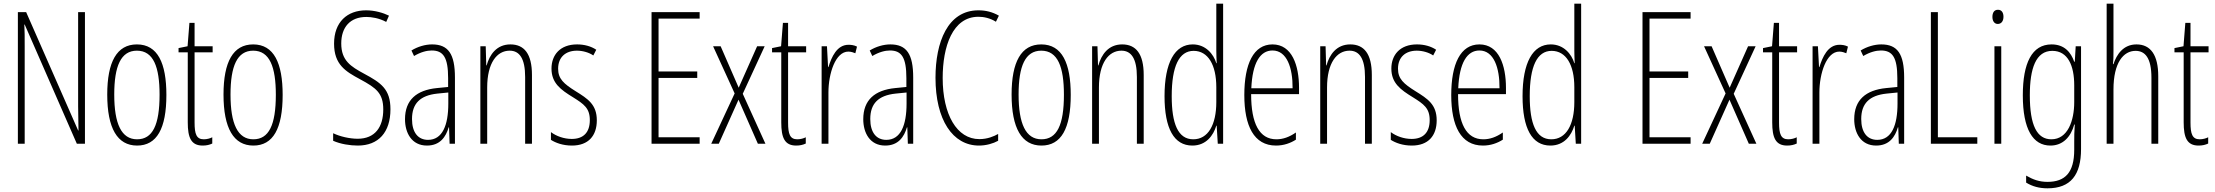

<svg xmlns="http://www.w3.org/2000/svg" viewBox="-20 -780 12020 1042"><path d="M441 0V-714H404V-202C404 -172 405 -120 406 -72H404L122 -714H77V0H114V-526C114 -579 114 -615 112 -647H114L397 0Z M883 -265C883 -437 836 -539 723 -539C614 -539 562 -444 562 -267C562 -84 617 10 724 10C831 10 883 -82 883 -265ZM600 -267C600 -421 636 -505 723 -505C813 -505 846 -416 846 -266C846 -101 808 -24 724 -24C639 -24 600 -108 600 -267Z M1086 -24C1046 -24 1036 -53 1036 -115V-496H1134V-529H1036V-656H1008L998 -529L949 -519V-496H999V-116C999 -33 1017 10 1080 10C1101 10 1117 6 1132 -1V-35C1121 -29 1103 -24 1086 -24Z M1514 -265C1514 -437 1467 -539 1354 -539C1245 -539 1193 -444 1193 -267C1193 -84 1248 10 1355 10C1462 10 1514 -82 1514 -265ZM1231 -267C1231 -421 1267 -505 1354 -505C1444 -505 1477 -416 1477 -266C1477 -101 1439 -24 1355 -24C1270 -24 1231 -108 1231 -267Z M2099 -187C2099 -297 2047 -331 1956 -380C1884 -419 1832 -451 1832 -544C1832 -632 1880 -688 1968 -688C1996 -688 2037 -682 2076 -661L2091 -695C2061 -710 2014 -724 1967 -724C1864 -724 1793 -660 1793 -543C1793 -429 1856 -392 1934 -350C2021 -303 2060 -275 2060 -186C2060 -90 2015 -27 1921 -27C1878 -27 1825 -39 1788 -57V-16C1828 2 1880 10 1922 10C2034 10 2099 -62 2099 -187Z M2325 -539C2288 -539 2247 -527 2213 -506L2227 -476C2264 -498 2297 -506 2323 -506C2386 -506 2412 -468 2412 -356V-308L2351 -302C2241 -291 2178 -238 2178 -133C2178 -59 2214 10 2297 10C2369 10 2400 -38 2415 -89H2417L2420 0H2449V-359C2449 -487 2413 -539 2325 -539ZM2353 -272 2413 -278V-218C2413 -100 2381 -21 2303 -21C2249 -21 2216 -61 2216 -134C2216 -218 2260 -262 2353 -272Z M2750 -539C2675 -539 2637 -483 2621 -425H2619L2616 -529H2587V0H2624V-305C2624 -439 2677 -505 2746 -505C2799 -505 2830 -463 2830 -362V0H2867V-373C2867 -488 2825 -539 2750 -539Z M3219 -127C3219 -213 3170 -244 3104 -285C3040 -325 3009 -352 3009 -407C3009 -470 3050 -505 3111 -505C3143 -505 3177 -495 3200 -479L3216 -510C3188 -529 3151 -539 3112 -539C3019 -539 2973 -481 2973 -408C2973 -329 3023 -293 3090 -252C3149 -215 3181 -193 3181 -128C3181 -63 3148 -26 3083 -26C3041 -26 2999 -41 2970 -63V-21C2995 -5 3034 10 3084 10C3173 10 3219 -43 3219 -127Z M3777 0V-35H3554V-357H3764V-392H3554V-679H3777V-714H3516V0Z M3967 -273 3840 0H3881L3988 -239L4093 0H4134L4011 -271L4130 -529H4089L3989 -304L3891 -529H3850Z M4307 -24C4267 -24 4257 -53 4257 -115V-496H4355V-529H4257V-656H4229L4219 -529L4170 -519V-496H4220V-116C4220 -33 4238 10 4301 10C4322 10 4338 6 4353 -1V-35C4342 -29 4324 -24 4307 -24Z M4585 -537C4522 -537 4493 -471 4476 -416H4474L4468 -529H4439V0H4476V-278C4476 -381 4514 -500 4584 -500C4598 -500 4613 -495 4622 -491L4631 -527C4616 -535 4599 -537 4585 -537Z M4812 -539C4775 -539 4734 -527 4700 -506L4714 -476C4751 -498 4784 -506 4810 -506C4873 -506 4899 -468 4899 -356V-308L4838 -302C4728 -291 4665 -238 4665 -133C4665 -59 4701 10 4784 10C4856 10 4887 -38 4902 -89H4904L4907 0H4936V-359C4936 -487 4900 -539 4812 -539ZM4840 -272 4900 -278V-218C4900 -100 4868 -21 4790 -21C4736 -21 4703 -61 4703 -134C4703 -218 4747 -262 4840 -272Z M5290 -689C5319 -689 5353 -682 5385 -662L5401 -695C5366 -715 5330 -724 5290 -724C5123 -724 5057 -551 5057 -358C5057 -130 5150 10 5293 10C5332 10 5370 -1 5397 -16V-53C5374 -40 5339 -25 5295 -25C5173 -25 5096 -158 5096 -357C5096 -526 5149 -689 5290 -689Z M5791 -265C5791 -437 5744 -539 5631 -539C5522 -539 5470 -444 5470 -267C5470 -84 5525 10 5632 10C5739 10 5791 -82 5791 -265ZM5508 -267C5508 -421 5544 -505 5631 -505C5721 -505 5754 -416 5754 -266C5754 -101 5716 -24 5632 -24C5547 -24 5508 -108 5508 -267Z M6070 -539C5995 -539 5957 -483 5941 -425H5939L5936 -529H5907V0H5944V-305C5944 -439 5997 -505 6066 -505C6119 -505 6150 -463 6150 -362V0H6187V-373C6187 -488 6145 -539 6070 -539Z M6451 10C6526 10 6565 -45 6581 -98H6583L6589 0H6618V-760H6581V-506C6581 -484 6582 -463 6583 -437H6581C6566 -487 6523 -539 6453 -539C6356 -539 6300 -441 6300 -258C6300 -83 6351 10 6451 10ZM6456 -24C6373 -24 6339 -109 6339 -258C6339 -420 6379 -504 6458 -504C6536 -504 6581 -428 6581 -307V-226C6581 -102 6536 -24 6456 -24Z M6886 -539C6783 -539 6733 -433 6733 -264C6733 -97 6785 10 6905 10C6947 10 6983 -3 7013 -22V-61C6977 -36 6943 -24 6907 -24C6815 -24 6770 -109 6770 -269H7030V-303C7030 -425 6992 -539 6886 -539ZM6886 -506C6964 -506 6996 -412 6995 -301H6771C6777 -439 6819 -506 6886 -506Z M7308 -539C7233 -539 7195 -483 7179 -425H7177L7174 -529H7145V0H7182V-305C7182 -439 7235 -505 7304 -505C7357 -505 7388 -463 7388 -362V0H7425V-373C7425 -488 7383 -539 7308 -539Z M7777 -127C7777 -213 7728 -244 7662 -285C7598 -325 7567 -352 7567 -407C7567 -470 7608 -505 7669 -505C7701 -505 7735 -495 7758 -479L7774 -510C7746 -529 7709 -539 7670 -539C7577 -539 7531 -481 7531 -408C7531 -329 7581 -293 7648 -252C7707 -215 7739 -193 7739 -128C7739 -63 7706 -26 7641 -26C7599 -26 7557 -41 7528 -63V-21C7553 -5 7592 10 7642 10C7731 10 7777 -43 7777 -127Z M8009 -539C7906 -539 7856 -433 7856 -264C7856 -97 7908 10 8028 10C8070 10 8106 -3 8136 -22V-61C8100 -36 8066 -24 8030 -24C7938 -24 7893 -109 7893 -269H8153V-303C8153 -425 8115 -539 8009 -539ZM8009 -506C8087 -506 8119 -412 8118 -301H7894C7900 -439 7942 -506 8009 -506Z M8394 10C8469 10 8508 -45 8524 -98H8526L8532 0H8561V-760H8524V-506C8524 -484 8525 -463 8526 -437H8524C8509 -487 8466 -539 8396 -539C8299 -539 8243 -441 8243 -258C8243 -83 8294 10 8394 10ZM8399 -24C8316 -24 8282 -109 8282 -258C8282 -420 8322 -504 8401 -504C8479 -504 8524 -428 8524 -307V-226C8524 -102 8479 -24 8399 -24Z M9155 0V-35H8932V-357H9142V-392H8932V-679H9155V-714H8894V0Z M9345 -273 9218 0H9259L9366 -239L9471 0H9512L9389 -271L9508 -529H9467L9367 -304L9269 -529H9228Z M9685 -24C9645 -24 9635 -53 9635 -115V-496H9733V-529H9635V-656H9607L9597 -529L9548 -519V-496H9598V-116C9598 -33 9616 10 9679 10C9700 10 9716 6 9731 -1V-35C9720 -29 9702 -24 9685 -24Z M9963 -537C9900 -537 9871 -471 9854 -416H9852L9846 -529H9817V0H9854V-278C9854 -381 9892 -500 9962 -500C9976 -500 9991 -495 10000 -491L10009 -527C9994 -535 9977 -537 9963 -537Z M10190 -539C10153 -539 10112 -527 10078 -506L10092 -476C10129 -498 10162 -506 10188 -506C10251 -506 10277 -468 10277 -356V-308L10216 -302C10106 -291 10043 -238 10043 -133C10043 -59 10079 10 10162 10C10234 10 10265 -38 10280 -89H10282L10285 0H10314V-359C10314 -487 10278 -539 10190 -539ZM10218 -272 10278 -278V-218C10278 -100 10246 -21 10168 -21C10114 -21 10081 -61 10081 -134C10081 -218 10125 -262 10218 -272Z M10459 0H10711V-35H10497V-714H10459Z M10823 -727C10801 -727 10793 -709 10793 -688C10793 -667 10803 -650 10822 -650C10841 -650 10853 -665 10853 -689C10853 -709 10845 -727 10823 -727ZM10841 -529H10804V0H10841Z M11114 -539C11007 -539 10958 -437 10958 -263C10958 -78 11013 10 11108 10C11176 10 11219 -38 11237 -104H11240C11237 -65 11237 -37 11237 -8V33C11237 156 11188 207 11092 207C11048 207 11014 195 10976 173V211C11010 232 11048 242 11092 242C11218 242 11274 169 11274 29V-529H11245L11240 -445H11237C11219 -496 11184 -539 11114 -539ZM11118 -504C11203 -504 11237 -423 11237 -317V-226C11237 -125 11202 -24 11113 -24C11035 -24 10996 -99 10996 -263C10996 -409 11029 -504 11118 -504Z M11450 -503V-760H11413V0H11450V-294C11450 -440 11504 -504 11570 -504C11622 -504 11656 -465 11656 -358V0H11693V-366C11693 -481 11652 -539 11575 -539C11503 -539 11467 -484 11450 -432H11447C11450 -455 11450 -472 11450 -503Z M11918 -24C11878 -24 11868 -53 11868 -115V-496H11966V-529H11868V-656H11840L11830 -529L11781 -519V-496H11831V-116C11831 -33 11849 10 11912 10C11933 10 11949 6 11964 -1V-35C11953 -29 11935 -24 11918 -24Z"/></svg>

Font: Noto Sans ExtraCondensed ExtraLight
Style: Regular
Weight: 200
Width: 2
Designer: Monotype Design Team
Foundry: Monotype Imaging Inc.
Version: Version 2.013